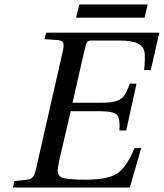

<svg xmlns="http://www.w3.org/2000/svg" viewBox="-20 -838 732 858"><path d="M320 -759 334 -818H640L626 -759ZM38 0 44 -29 100 -35Q118 -36 126.5 -46.5Q135 -57 141 -83L261 -611Q267 -637 262 -647Q257 -657 239 -659L179 -663L186 -692H692L654 -525H624Q629 -570 626.5 -599.5Q624 -629 597.5 -643Q571 -657 510 -657H389Q376 -657 370.5 -651.5Q365 -646 361 -628L304 -379H435Q479 -379 501.5 -387Q524 -395 535 -410.5Q546 -426 560 -464H590L544 -255H514Q517 -308 503 -324.5Q489 -341 427 -341H296L245 -122Q237 -87 238 -72Q239 -57 250 -48Q267 -35 362 -35Q458 -35 501 -61Q544 -87 581 -176H611L560 0Z"/></svg>

Font: Lingua Franca
Style: Italic
Weight: 400
Italic angle: -13°
Version: Version 1.19